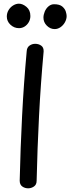

<svg xmlns="http://www.w3.org/2000/svg" viewBox="-20 -1006 382 1043"><path d="M125 -727Q126 -748 140 -758Q154 -768 171 -768Q190 -768 204 -758Q218 -748 217 -726Q201 -551 192 -375.5Q183 -200 179 -24Q179 -3 164.5 7Q150 17 133 17Q115 17 101 7Q87 -3 87 -25Q91 -200 100 -376Q109 -552 125 -727ZM83 -853Q57 -853 37 -871.5Q17 -890 17 -916Q17 -935 26.5 -951Q36 -967 51.5 -976.5Q67 -986 83 -986Q103 -986 124 -968.5Q145 -951 145 -919Q145 -901 136.5 -886Q128 -871 114 -862Q100 -853 83 -853ZM277 -848Q253 -848 234.5 -866.5Q216 -885 216 -910Q216 -926 223 -943Q230 -960 243.5 -971.5Q257 -983 274 -983Q304 -983 318.5 -970.5Q333 -958 337.5 -943Q342 -928 342 -919Q342 -902 333 -885.5Q324 -869 309 -858.5Q294 -848 277 -848Z"/></svg>

Font: Playpen Sans Deva
Style: Regular
Weight: 400
Designer: Pooja Saxena, Gunjan Panchal, Laura Meseguer, Veronika Burian, José Scaglione
Foundry: TypeTogether
Version: Version 2.000